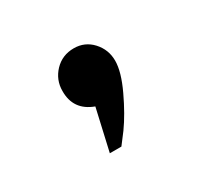

<svg xmlns="http://www.w3.org/2000/svg" viewBox="-57 -161 312 302"><g transform="rotate(-30 99.5 -9.5)"><path d="M85.9 1Q52.7 -11.2 53.2 -45.9Q53.2 -65.9 67.1 -80.6Q81.1 -95.2 102.1 -95.2Q122.1 -95.2 135.5 -80.6Q148.9 -65.9 148.9 -45.9Q148.9 -25.9 134.5 4.6Q120.1 35.2 105 56.2L89.8 76.2H68.8Z"/></g></svg>

Font: Oakes Grotesk
Style: Light
Weight: 300
Designer: Samuel Oakes
Foundry: Samuel Oakes
Version: Version 1.0 | wf-rip DC20170320